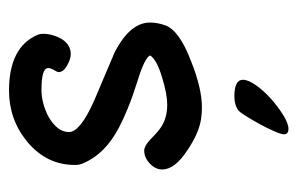

<svg xmlns="http://www.w3.org/2000/svg" viewBox="-137 -331 660 426"><g transform="rotate(-90 193.0 -118.0)"><path d="M168 0Q161 0 154.5 -0.5Q148 -1 141 -2Q110 -7 73 -32Q30 -60 30 -88Q30 -103 43 -115.5Q56 -128 72 -128Q82 -128 96 -115Q106 -105 113 -99Q120 -93 125 -90Q145 -77 174 -77Q197 -77 233 -88Q274 -100 283 -115Q278 -127 226 -143Q191 -154 165.5 -164.5Q140 -175 123 -184Q64 -215 44 -263Q40 -270 40 -282Q40 -345 92 -388Q141 -428 205 -428Q302 -428 329 -364Q331 -358 331 -353Q331 -332 320 -312Q307 -291 286 -291Q275 -291 261 -299Q246 -307 246 -318Q246 -321 251 -329Q255 -336 255 -341Q255 -356 207 -356Q178 -356 148 -341Q113 -321 113 -295Q113 -270 183 -239L289 -194Q356 -160 356 -115Q356 -99 350 -82Q339 -50 270 -24Q210 0 168 0ZM120 192Q108 192 108 182Q108 176 114.5 161Q121 146 130 129.5Q139 113 148 98.5Q157 84 161 81Q173 72 192 72Q229 72 229 91Q229 103 216.5 120.5Q204 138 186.5 153.5Q169 169 150.5 180.5Q132 192 120 192Z"/></g></svg>

Font: Dongol
Style: Regular
Weight: 400
Designer: Abdo Mohamed and Ibrahim Hamdi
Foundry: Protype Foundry
Version: Version 1.000;hotconv 1.0.109;makeotfexe 2.5.65596